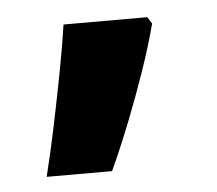

<svg xmlns="http://www.w3.org/2000/svg" viewBox="-32 -150 354 313"><g transform="rotate(-5 145.0 6.5)"><path d="M219 -116 226 -105.1Q217 -70.4 203 -29.7Q189 11 173 51.5Q157 92 140 129H33Q43 89 52 45.5Q61 2 69 -39.8Q77 -81.6 82 -116Z"/></g></svg>

Font: Noto Sans Telugu
Style: Regular
Weight: 400
Designer: Jelle Bosma - Monotype Design Team
Foundry: Monotype Imaging Inc.
Version: Version 2.003